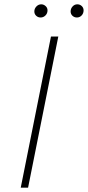

<svg xmlns="http://www.w3.org/2000/svg" viewBox="-20 -869 407 889"><path d="M76 0 216 -700H250L110 0ZM336 -788Q324 -788 315.5 -796Q307 -804 307 -816Q307 -829 316 -839Q325 -849 338 -849Q350 -849 358.5 -841Q367 -833 367 -821Q367 -807 358 -797.5Q349 -788 336 -788ZM168 -788Q156 -788 147.5 -796Q139 -804 139 -816Q139 -829 148.5 -839Q158 -849 171 -849Q182 -849 191 -841Q200 -833 200 -821Q200 -807 190.5 -797.5Q181 -788 168 -788Z"/></svg>

Font: Montserrat ExtraLight
Style: Italic
Weight: 200
Italic angle: -11.3°
Designer: Julieta Ulanovsky
Foundry: Julieta Ulanovsky
Version: Version 9.000; ttfautohint (v1.8.4.7-5d5b)